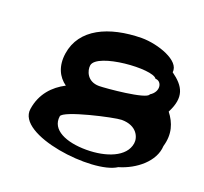

<svg xmlns="http://www.w3.org/2000/svg" viewBox="-115 -843 986 926"><g transform="rotate(20 378.0 -380.0)"><path d="M74 -203C52 -62 461 -13 568 -84C654 -109 734 -174 738 -254C758 -322 740 -374 705 -419C751 -508 725 -556 658 -604C668 -666 546 -708 462 -708C294 -706 161 -645 141 -512C131 -444 155 -396 196 -367C136 -336 86 -284 74 -203ZM219 -218C224 -249 470 -304 506 -304C585 -304 606 -249 601 -218C590 -145 495 -110 394 -110C291 -110 208 -145 219 -218ZM273 -499C284 -568 566 -588 591 -546C625 -546 637 -494 591 -466C587 -438 378 -420 347 -420C285 -420 269 -472 273 -499Z"/></g></svg>

Font: Ampere
Style: SCExtIta
Weight: 400
Version: Version 1